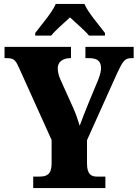

<svg xmlns="http://www.w3.org/2000/svg" viewBox="-20 -951 697 971"><path d="M158 -784V-771H239C257 -795 306 -837 334 -863C360 -839 416 -790 430 -771H511V-784C483 -822 426 -886 407 -931H262C243 -886 186 -822 158 -784ZM148 0H513V-58H470C443 -58 420 -68 420 -124V-242L572 -580C601 -642 611 -657 645 -657H656V-714H412V-657H429C471 -657 491 -643 491 -606C491 -598 489 -578 476 -546L429 -433C412 -390 395 -349 383 -315C373 -346 366 -370 350 -406L285 -550C276 -570 272 -591 272 -606C272 -638 298 -657 336 -657H339V-714H3V-657H15C53 -657 60 -644 78 -604L241 -243V-125C241 -69 217 -58 180 -58H148Z"/></svg>

Font: Noto Serif Myanmar Condensed Black
Style: Regular
Weight: 900
Width: 3
Designer: Ben Mitchell and the Monotype Design Team
Foundry: Monotype Imaging Inc.
Version: Version 2.106